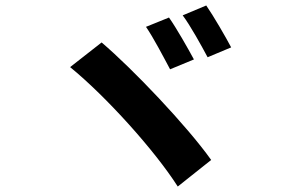

<svg xmlns="http://www.w3.org/2000/svg" viewBox="-20 -755 1040 701"><path d="M597 -691 513 -657C540 -618 578 -545 601 -502L688 -538C667 -577 624 -653 597 -691ZM733 -735 647 -699C676 -660 715 -589 738 -546L824 -582C804 -620 760 -696 733 -735ZM351 -600 236 -510C367 -403 544 -207 629 -74L751 -171C663 -295 464 -504 351 -600Z"/></svg>

Font: Genne Gothic Bold
Style: Regular
Weight: 700
Designer: Ryoko NISHIZUKA (kana & ideographs); Paul D. Hunt (Latin, Greek & Cyrillic); Wenlong ZHANG (bopomofo); Sandoll Communica
Foundry: Adobe Systems Incorporated
Version: Version 1.004;PS 1.004;hotconv 16.6.51;makeotf.lib2.5.65220